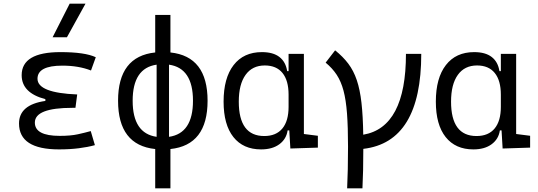

<svg xmlns="http://www.w3.org/2000/svg" viewBox="-20 -815 2970 1060"><path d="M305.7 9.8Q85 9.8 85 -133.3Q85 -236.8 230.5 -257.8V-267.6Q99.6 -301.8 99.6 -399.9Q99.6 -527.3 313.5 -527.3Q449.2 -527.3 508.8 -499L482.4 -425.8Q414.1 -452.6 324.2 -452.6Q187 -452.6 187 -380.4Q187 -302.2 406.2 -293.5L396.5 -219.7H379.9Q172.4 -219.7 172.4 -138.2Q172.4 -64.9 309.6 -64.9Q370.1 -64.9 409.9 -73.7Q449.7 -82.5 481 -91.3L503.9 -13.7Q465.3 -2.9 415.5 3.4Q365.7 9.8 305.7 9.8ZM270.5 -609.4 364.7 -794.9H452.1L349.6 -609.4Z M836.9 224.6V7.8Q631.8 -13.7 631.8 -258.8Q631.8 -503.9 836.9 -525.4V-732.4H920.9V-525.4Q1126 -503.9 1126 -258.8Q1126 -13.7 920.9 7.8V224.6ZM844.7 -59.6V-458Q712.4 -439 712.4 -258.8Q712.4 -78.6 844.7 -59.6ZM913.1 -458V-59.6Q1045.4 -78.6 1045.4 -258.8Q1045.4 -439 913.1 -458Z M1421.4 9.8Q1322.8 9.8 1268.6 -58.3Q1214.4 -126.5 1214.4 -253.9Q1214.4 -384.3 1269.8 -455.8Q1325.2 -527.3 1425.8 -527.3Q1488.3 -527.3 1522.9 -500.2Q1557.6 -473.1 1565.4 -422.4H1573.2V-517.6H1657.7V-75.2L1734.9 -65.4V0L1583 4.9L1577.1 -95.2H1567.9Q1561 -47.4 1522.5 -18.8Q1483.9 9.8 1421.4 9.8ZM1573.2 -225.1V-292.5Q1573.2 -370.6 1539.6 -412.1Q1505.9 -453.6 1441.9 -453.6Q1373 -453.6 1335.7 -401.6Q1298.3 -349.6 1298.3 -253.9Q1298.3 -64 1439 -64Q1504.4 -64 1538.8 -105.5Q1573.2 -147 1573.2 -225.1Z M1896.5 224.6Q1898.9 176.8 1900.1 119.4Q1901.4 62 1901.4 -4.9Q1901.4 -113.3 1895.8 -188.2Q1890.1 -263.2 1876.5 -314.5Q1862.8 -365.7 1838.9 -402.1Q1814.9 -438.5 1777.8 -469.2L1830.1 -537.1Q1873.5 -502.4 1902.8 -463.6Q1932.1 -424.8 1949.7 -372.8Q1967.3 -320.8 1975.6 -247.6Q1983.9 -174.3 1985.4 -71.3Q2221.2 -111.3 2221.2 -517.6H2305.7Q2305.7 -30.3 1985.8 6.8Q1985.8 69.8 1984.6 124.3Q1983.4 178.7 1981 224.6Z M2593.3 9.8Q2494.6 9.8 2440.4 -58.3Q2386.2 -126.5 2386.2 -253.9Q2386.2 -384.3 2441.7 -455.8Q2497.1 -527.3 2597.7 -527.3Q2660.2 -527.3 2694.8 -500.2Q2729.5 -473.1 2737.3 -422.4H2745.1V-517.6H2829.6V-75.2L2906.7 -65.4V0L2754.9 4.9L2749 -95.2H2739.7Q2732.9 -47.4 2694.3 -18.8Q2655.8 9.8 2593.3 9.8ZM2745.1 -225.1V-292.5Q2745.1 -370.6 2711.4 -412.1Q2677.7 -453.6 2613.8 -453.6Q2544.9 -453.6 2507.6 -401.6Q2470.2 -349.6 2470.2 -253.9Q2470.2 -64 2610.8 -64Q2676.3 -64 2710.7 -105.5Q2745.1 -147 2745.1 -225.1Z"/></svg>

Font: Cascadia Mono SemiLight
Style: Regular
Weight: 350
Monospace: yes
Designer: Aaron Bell
Foundry: Saja Typeworks
Version: Version 2404.023; ttfautohint (v1.8.4)